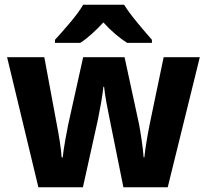

<svg xmlns="http://www.w3.org/2000/svg" viewBox="-20 -786 869 806"><path d="M684.1 0 818.8 -545.9H667L608.9 -267.1C598.6 -216.3 589.8 -162.1 585.9 -125H583C581.5 -143.6 579.1 -168 574.7 -197.8C570.3 -227.5 566.4 -249 564 -263.2L502.9 -545.9H329.1L266.1 -262.2C263.7 -251.5 259.8 -231 254.4 -200.2C249 -169.4 245.1 -144 243.2 -125H238.8C236.3 -163.6 227.5 -217.8 217.8 -267.1L166 -545.9H9.8L141.1 0H328.1L391.1 -284.2C400.4 -330.6 410.2 -382.3 414.1 -421.9H417C420.9 -382.3 430.7 -333 439.9 -288.1L498 0ZM329.1 -766.1C315.9 -743.2 296.9 -717.8 272.9 -689.5C249 -661.1 228 -637.7 210.9 -619.1V-606H316.9C350.1 -627.4 380.4 -656.2 414.1 -691.9C445.8 -656.2 480.5 -627.4 513.7 -606H617.7V-619.1C601.6 -637.2 582 -660.2 558.1 -689C534.2 -717.8 515.1 -743.2 501 -766.1Z"/></svg>

Font: Avrile Sans
Style: Bold
Weight: 700
Designer: Monotype Design Team, Google (font), Stefan Peev (BGR Cyrillic), Cristiano Sobral (main changes)
Foundry: The Avrile Sans Project Authors
Version: Version 3.110